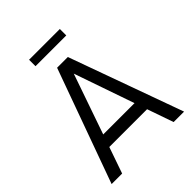

<svg xmlns="http://www.w3.org/2000/svg" viewBox="-205 -834 946 946"><g transform="rotate(-45 268.5 -360.5)"><path d="M376 -720.7V-675.8H161.6V-720.7ZM448.2 0 400.4 -137.2H137.2L89.4 0H16.1L231.4 -595.2H306.2L521 0ZM159.7 -202.1H377.9L269 -516.6Z"/></g></svg>

Font: Now
Style: Regular
Weight: 400
Designer: Alfredo Marco Pradil
Foundry: Alfredo Marco Pradil
Version: Version 1.200;hotconv 1.0.109;makeotfexe 2.5.65596